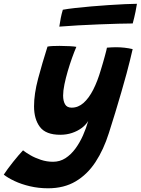

<svg xmlns="http://www.w3.org/2000/svg" viewBox="-148 -730 743 1013"><path d="M105.8 263.4Q55.1 263.4 9.6 252.6Q-35.9 241.9 -71.3 225.1Q-106.8 208.4 -128.1 191.4Q-120.6 179.5 -107.4 161.5Q-94.2 143.5 -78.9 124.3Q-63.5 105.1 -49.4 88.6Q-35.4 72 -26.5 63.2Q-12.2 74.6 12 88.7Q36.2 102.8 67.3 113.1Q98.4 123.5 131.8 123.5Q168 123.5 197.3 104.6Q226.6 85.6 249.8 54.1Q272.9 22.6 289.8 -15.4Q306.6 -53.5 317.5 -91.9Q305.1 -71.1 282.9 -54.6Q260.6 -38.1 231.8 -28.5Q203 -18.9 170 -18.9Q94 -18.9 62.8 -60Q31.6 -101.1 31.6 -169.4Q31.6 -234.6 53.2 -315.6Q74.8 -396.6 102.6 -484.1Q112 -486.2 129.2 -487.1Q146.4 -487.9 166.2 -487.9Q193.9 -487.9 220 -486.4Q246.1 -484.9 254.9 -482.8Q244.2 -458.2 232.2 -424.7Q220.2 -391.1 209.5 -354.7Q198.8 -318.2 191.9 -284.6Q185 -251 185 -225.9Q185 -197.8 195.1 -179.9Q205.2 -162 230.1 -162Q264.6 -162 292.8 -187Q321 -212 343.9 -256.9Q366.8 -301.9 384.1 -361.5Q389.9 -380.2 395.4 -399.1Q400.9 -418 405.3 -434.5Q409.8 -451 412.7 -462.6Q415.6 -474.2 416.2 -478.5Q428.1 -479.5 440 -480.1Q451.9 -480.8 463.4 -480.8Q509.5 -480.8 551.9 -470.9Q539.5 -415.8 519.8 -341.9Q507.4 -296 492.2 -243.9Q477.1 -191.8 460.5 -137.1Q443.9 -82.4 426.4 -28Q398.8 59.5 355.8 125Q312.8 190.5 251.2 226.9Q189.8 263.4 105.8 263.4ZM552.2 -606.2Q523.8 -606.2 476.8 -604.9Q429.8 -603.6 374.2 -601.4Q318.8 -599.1 263.9 -596.2Q209 -593.2 164.9 -589.5Q168.2 -612.6 172.6 -634.9Q177 -657.1 183.5 -678.6Q207.9 -683.2 247 -687.6Q286.1 -692 332.6 -696.1Q379.1 -700.1 425.7 -703.2Q472.2 -706.2 511.4 -708.1Q550.5 -710 574.5 -710Q573 -698.5 567.1 -668.7Q561.1 -638.9 552.2 -606.2Z"/></svg>

Font: Grandstander Thin
Style: Italic
Weight: 100
Italic angle: -15°
Designer: Tyler Finck
Foundry: Etcetera Type Co
Version: Version 1.200